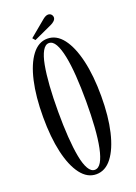

<svg xmlns="http://www.w3.org/2000/svg" viewBox="-157 -886 682 961"><g transform="rotate(-20 184.0 -406.0)"><path d="M183.5 11Q136 11 101.5 -34.2Q67 -79.5 48.5 -160.2Q30 -241 30 -349Q30 -457.5 48.5 -538.8Q67 -620 101.5 -665.5Q136 -711 183.5 -711Q232 -711 266.8 -665.5Q301.5 -620 320.5 -538.8Q339.5 -457.5 339.5 -349Q339.5 -241 320.5 -160.2Q301.5 -79.5 266.8 -34.2Q232 11 183.5 11ZM183.5 -12.5Q204 -12.5 218.2 -37Q232.5 -61.5 241.8 -106.8Q251 -152 255.2 -213.5Q259.5 -275 259.5 -349Q259.5 -423 255.2 -484.8Q251 -546.5 241.8 -592Q232.5 -637.5 218.2 -662.5Q204 -687.5 183.5 -687.5Q164 -687.5 149.8 -662.5Q135.5 -637.5 127 -592Q118.5 -546.5 114.2 -484.8Q110 -423 110 -349Q110 -275 114.2 -213.5Q118.5 -152 127 -106.8Q135.5 -61.5 149.8 -37Q164 -12.5 183.5 -12.5ZM126 -724.5 114 -738.5 199.5 -809.5Q206.5 -815.5 214 -819.2Q221.5 -823 228.5 -823Q235 -823 240.5 -819.8Q246 -816.5 249 -810.5Q251.5 -805.5 251.5 -800Q251.5 -790.5 243 -782.2Q234.5 -774 222 -768.5Z"/></g></svg>

Font: Imbue 48pt
Style: Regular
Weight: 400
Designer: Tyler Finck
Foundry: Etcetera Type Company
Version: Version 1.102